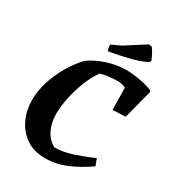

<svg xmlns="http://www.w3.org/2000/svg" viewBox="-204 -973 1007 1105"><g transform="rotate(30 300.0 -421.0)"><path d="M265 12Q191 12 139.5 -23.5Q88 -59 61.5 -117Q35 -175 35 -243Q35 -302 54.5 -364.5Q74 -427 108 -485Q142 -543 184 -587Q230 -620 293.5 -641Q357 -662 420 -662Q460 -662 510 -653Q560 -644 596 -629L600 -619L550 -427L465 -423L462 -570Q450 -575 437 -578.5Q424 -582 405 -582Q376 -581 345.5 -577.5Q315 -574 296 -567Q267 -528 244 -471Q221 -414 208 -353.5Q195 -293 195 -243Q195 -184 217 -138.5Q239 -93 282 -69Q339 -69 403.5 -90.5Q468 -112 525 -138L542 -93Q474 -45 406 -16.5Q338 12 265 12ZM272 -702Q267 -715 265 -730V-742L327 -771L457 -854L475 -853Q484 -846 496.5 -823Q509 -800 517 -780L512 -769Q488 -753 427 -735.5Q366 -718 272 -702Z"/></g></svg>

Font: Labrada
Style: Bold Italic
Weight: 700
Italic angle: -7°
Designer: Mercedes Jáuregui
Foundry: Omnibus-Type Team
Version: Version 1.000; ttfautohint (v1.8.4.7-5d5b)